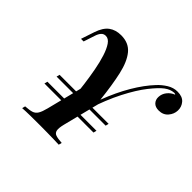

<svg xmlns="http://www.w3.org/2000/svg" viewBox="-165 -931 1140 1140"><g transform="rotate(45 405.0 -361.0)"><path d="M553 -217 548 -197H136L141 -217ZM575 -297 570 -277H158L163 -297ZM391 -106Q382 -70 385.5 -52Q389 -34 406.5 -28Q424 -22 458 -20L453 0Q435 -1 409.5 -1.5Q384 -2 354.5 -2.5Q325 -3 297 -3Q252 -3 211.5 -2.5Q171 -2 146 0L151 -20Q185 -22 204 -28Q223 -34 234 -52Q245 -70 254 -106L323 -380L378 -317L435 -336L469 -416ZM720 -703Q704 -702 690 -696.5Q676 -691 661 -680Q632 -658 591 -606Q550 -554 507 -470.5Q464 -387 426 -270L316 -265Q312 -311 305 -364Q298 -417 288.5 -468Q279 -519 265.5 -561.5Q252 -604 234.5 -629.5Q217 -655 194 -655Q176 -655 165 -642.5Q154 -630 147 -608L124 -538Q124 -538 113 -538Q102 -538 102 -538L130 -622Q148 -676 179 -699Q210 -722 256 -722Q320 -722 355.5 -679Q391 -636 409 -555.5Q427 -475 439 -364Q475 -459 519 -533.5Q563 -608 611 -659Q634 -684 664.5 -703Q695 -722 729 -722Q771 -722 791 -698.5Q811 -675 810 -644Q809 -613 787.5 -588Q766 -563 729 -563Q700 -563 685 -579Q670 -595 671 -619Q672 -646 689 -667.5Q706 -689 732 -699Q730 -701 727 -702Q724 -703 720 -703Z"/></g></svg>

Font: Playfair Display SemiBold
Style: Italic
Weight: 600
Italic angle: -14°
Designer: Claus Eggers Sørensen
Foundry: Claus Eggers Sørensen
Version: Version 1.203